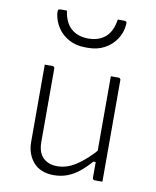

<svg xmlns="http://www.w3.org/2000/svg" viewBox="-90 -880 780 959"><g transform="rotate(10 300.0 -400.5)"><path d="M148 -526Q152 -526 154 -524.5Q156 -523 157.5 -521Q159 -519 159 -515Q159 -469 159 -422.5Q159 -376 159 -329.5Q159 -283 159 -236.5Q159 -190 159 -143Q159 -89 186 -63Q213 -37 258 -37Q282 -37 305.5 -44.5Q329 -52 353 -67.5Q377 -83 403 -106.5Q429 -130 457 -163V-91H432Q406 -61 378 -38Q350 -15 318 -2.5Q286 10 248 10Q214 10 187.5 -1Q161 -12 144 -32Q127 -52 118 -77.5Q109 -103 109 -133Q109 -178 109 -222.5Q109 -267 109 -312Q109 -357 109 -401Q109 -433 109 -464Q109 -495 109 -526Q119 -526 128.5 -526Q138 -526 148 -526ZM483 -526Q487 -526 489 -524.5Q491 -523 492.5 -521Q494 -519 494 -515Q494 -446 494 -377Q494 -308 494 -238.5Q494 -169 494 -100Q494 -76 494 -56.5Q494 -37 494 -22.5Q494 -8 494 0Q488 0 481.5 0Q475 0 468.5 0Q462 0 455 0Q452 0 449.5 -1.5Q447 -3 445.5 -5Q444 -7 444 -11Q444 -97 444 -183Q444 -269 444 -355Q444 -441 444 -526Q451 -526 457.5 -526Q464 -526 470.5 -526Q477 -526 483 -526ZM300 -692Q353 -692 386.5 -721Q420 -750 429 -811Q437 -811 444.5 -811Q452 -811 460 -811Q470 -811 473 -807Q476 -803 474 -789Q470 -750 448 -717.5Q426 -685 390 -665.5Q354 -646 307 -646H293Q246 -646 210 -665.5Q174 -685 152.5 -717.5Q131 -750 126 -789Q125 -803 127.5 -807Q130 -811 140 -811Q148 -811 155.5 -811Q163 -811 171 -811Q180 -750 213.5 -721Q247 -692 300 -692Z"/></g></svg>

Font: Recursive Light
Style: Regular
Weight: 300
Version: Version 1.085